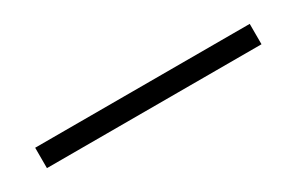

<svg xmlns="http://www.w3.org/2000/svg" viewBox="21 -690 959 620"><g transform="rotate(-30 500.0 -380.0)"><path d="M900 -342H100V-418H900Z"/></g></svg>

Font: IBM Plex Sans JP
Style: Regular
Weight: 400
Designer: Mike Abbink; Paul van der Laan; Pieter van Rosmalen; Wujin Sim; Yejin Wi; Jinhee Kim; Boomi Park; Yona Kim; Kichan Ma
Foundry: Sandoll Inc.
Version: Version 1.000